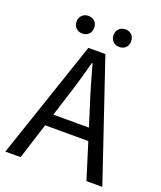

<svg xmlns="http://www.w3.org/2000/svg" viewBox="-148 -907 841 1001"><g transform="rotate(20 272.0 -406.5)"><path d="M2.6 0 224.5 -656.3H318.8L540.7 0H452.7L338 -366.6Q320.1 -421.7 304 -476.5Q288 -531.3 272.4 -588H268.4Q253.5 -530.7 237.4 -476.2Q221.4 -421.7 203.5 -366.6L87.4 0ZM119.4 -199.8V-266.5H421.6V-199.8ZM168.4 -715.5Q147.7 -715.5 133.6 -729.1Q119.5 -742.8 119.5 -764.4Q119.5 -786 133.6 -799.7Q147.7 -813.3 168.4 -813.3Q190.1 -813.3 203.7 -799.7Q217.3 -786 217.3 -764.4Q217.3 -742.8 203.7 -729.1Q190.1 -715.5 168.4 -715.5ZM373.7 -715.5Q352.9 -715.5 338.8 -729.1Q324.7 -742.8 324.7 -764.4Q324.7 -786 338.8 -799.7Q352.9 -813.3 373.7 -813.3Q395.4 -813.3 409 -799.7Q422.6 -786 422.6 -764.4Q422.6 -742.8 409 -729.1Q395.4 -715.5 373.7 -715.5Z"/></g></svg>

Font: Source Sans 3
Style: Regular
Weight: 200
Designer: Paul D. Hunt
Foundry: Adobe
Version: Version 3.046;hotconv 1.0.118;makeotfexe 2.5.65603